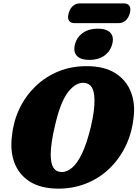

<svg xmlns="http://www.w3.org/2000/svg" viewBox="-20 -1104 813 1136"><path d="M496.5 -712.5Q598 -712 662.8 -670.8Q727.5 -629.5 754.5 -559.8Q781.5 -490 770 -404.5Q759 -310.5 720.2 -233.5Q681.5 -156.5 621.2 -101Q561 -45.5 484.2 -16.2Q407.5 13 320.5 12Q220 11 155.8 -30Q91.5 -71 65 -142.2Q38.5 -213.5 51.5 -305.5Q60.5 -390 96.5 -464Q132.5 -538 191 -594.2Q249.5 -650.5 327 -682Q404.5 -713.5 496.5 -712.5ZM344.5 -86Q374.5 -85.5 405.2 -110.5Q436 -135.5 464.5 -194Q493 -252.5 517 -351.5Q529 -402 534.2 -441.8Q539.5 -481.5 539 -511Q538.5 -563.5 523 -587.8Q507.5 -612 476.5 -614Q427.5 -617 382.2 -558.5Q337 -500 304.5 -357.5Q292 -305 286.2 -264Q280.5 -223 280 -192Q280 -136.5 296 -111.8Q312 -87 344.5 -86ZM509 -749.5Q457.5 -749.5 434.8 -773.8Q412 -798 424 -843Q435.5 -885.5 471 -910Q506.5 -934.5 558.5 -934.5Q611 -934.5 633.2 -910Q655.5 -885.5 644 -843Q632 -799 596.8 -774.2Q561.5 -749.5 509 -749.5ZM386 -1025Q394 -1054 411.8 -1069Q429.5 -1084 453 -1084H712.5Q736 -1084 745.8 -1069Q755.5 -1054 748 -1025.5Q740 -996.5 722.2 -981.8Q704.5 -967 681 -967H421.5Q398 -967 388.2 -982Q378.5 -997 386 -1025Z"/></svg>

Font: Fraunces 72pt SuperSoft Black
Style: Italic
Weight: 900
Italic angle: -16°
Version: Version 1.000;[b76b70a41]